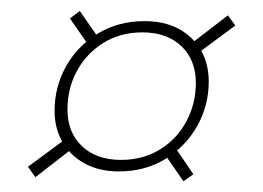

<svg xmlns="http://www.w3.org/2000/svg" viewBox="-20 -406 479 350"><path d="M107.5 -372.5 125.5 -386 163 -332 144.5 -319ZM395.5 -378 409 -359.5 338 -307 326.5 -325ZM332.5 -88.5 314.5 -75.5 277 -129.5 295.5 -142.5ZM31 -102 102 -154.5 113.5 -136.5 44.5 -83ZM243.5 -367.5Q279 -367.5 305 -353.8Q331 -340 345.8 -315.2Q360.5 -290.5 360.5 -257Q360.5 -214 339.8 -176.8Q319 -139.5 282 -116.5Q245 -93.5 196.5 -93.5Q161.5 -93.5 135.2 -107.5Q109 -121.5 94.2 -146.5Q79.5 -171.5 79.5 -204Q79.5 -247.5 100.2 -284.8Q121 -322 158.2 -344.8Q195.5 -367.5 243.5 -367.5ZM200.5 -114.5Q241 -114.5 272 -133.8Q303 -153 320 -185.2Q337 -217.5 337 -254.5Q337 -297 310.5 -322Q284 -347 239.5 -347Q199 -347 168 -327.5Q137 -308 120 -276.2Q103 -244.5 103 -206.5Q103 -164.5 129.5 -139.5Q156 -114.5 200.5 -114.5Z"/></svg>

Font: Newsreader 36pt ExtraLight
Style: Italic
Weight: 250
Italic angle: -17°
Designer: Hugues Gentile
Foundry: Production Type
Version: Version 1.003